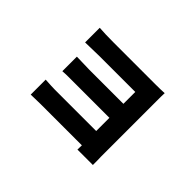

<svg xmlns="http://www.w3.org/2000/svg" viewBox="-111 -856 1223 1223"><g transform="rotate(45 500.0 -244.5)"><path d="M340 -565H573H654H716Q763 -565 797 -567Q796 -560 796 -534V-494V-449V-363V-257V-148V-53V8Q796 28 797 43V80H658Q659 71 659 42V1V-64V-151V-245V-334V-404V-440H628H578H517H453H391H340Q301 -440 249 -438Q233 -437 210 -437V-569Q262 -565 340 -565ZM352 -333H394H464H546H626H690H723V-207H690H626H546H464H394H352H290Q263 -207 237 -205V-336Q321 -333 352 -333ZM287 -88H338H419H513H606H682H724V41H677H600H508H415H336H287Q257 41 239 42Q221 43 200 43V-92Q264 -88 287 -88Z"/></g></svg>

Font: Merged Yaku Han JP ExtraBold
Style: Regular
Weight: 800
Designer: Ryoko NISHIZUKA 西塚涼子 (kana, bopomofo & ideographs); Paul D. Hunt (Latin, Greek & Cyrillic); Sandoll Communications 산돌커뮤니
Foundry: Adobe
Version: Version 2.004